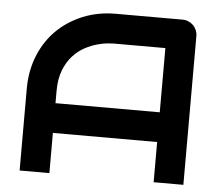

<svg xmlns="http://www.w3.org/2000/svg" viewBox="-49 -706 874 761"><g transform="rotate(5 388.5 -326.0)"><path d="M707.4 0H589.1V-159.9H174.3V0H55.9V-325.7Q55.9 -397 80.4 -457.4Q105 -517.8 148.3 -560.4Q191.6 -603 251.2 -627.5Q310.9 -652 381.7 -652H647.5Q659.9 -652 671 -647Q682.2 -642.1 690.1 -634.2Q698 -626.2 702.7 -615.1Q707.4 -604 707.4 -592.1ZM174.3 -278.2H589.1V-533.7H381.7Q375.7 -533.7 358.7 -532.2Q341.6 -530.7 318.3 -524.3Q295 -517.8 270 -504.7Q245 -491.6 223.5 -468.3Q202 -445 188.1 -410.1Q174.3 -375.2 174.3 -325.7Z"/></g></svg>

Font: AKL FREE 001
Style: Regular
Weight: 400
Designer: AKL
Foundry: AKL
Version: Version 1.00;August 10, 2024;FontCreator 13.0.0.2630 64-bit